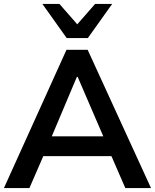

<svg xmlns="http://www.w3.org/2000/svg" viewBox="-20 -959 790 979"><path d="M0 0 319 -705H427L750 0H619L533 -198L585 -163H162L216 -198L130 0ZM372 -567 231 -233 205 -264H541L520 -233L376 -567ZM320 -765 196 -939H283L374 -835L465 -939H552L428 -765Z"/></svg>

Font: Mulish ExtraLight
Style: Bold
Weight: 700
Version: Version 3.603